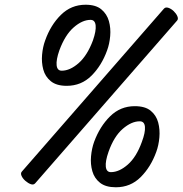

<svg xmlns="http://www.w3.org/2000/svg" viewBox="-20 -750 772 812"><path d="M262 -387Q219 -387 195 -406.5Q171 -426 163 -456Q155 -486 158 -519Q161 -552 171 -579Q194 -644 237.5 -687Q281 -730 342 -730Q385 -730 408.5 -710.5Q432 -691 440.5 -661Q449 -631 446 -597.5Q443 -564 433 -537Q410 -473 367 -430Q324 -387 262 -387ZM129 25Q122 33 110.5 29Q99 25 87.5 15Q76 5 71 -6.5Q66 -18 73 -25L673 -713Q680 -721 692 -717Q704 -713 714.5 -703Q725 -693 730 -681.5Q735 -670 729 -663ZM241 -451Q276 -451 312.5 -483Q349 -515 373 -579Q387 -619 384.5 -642.5Q382 -666 363 -666Q328 -666 291.5 -634Q255 -602 231 -537Q217 -497 219.5 -474Q222 -451 241 -451ZM470 42Q427 42 403 23Q379 4 370.5 -26Q362 -56 365 -89Q368 -122 378 -150Q402 -215 445.5 -258Q489 -301 550 -301Q594 -301 617.5 -281.5Q641 -262 649 -232Q657 -202 654 -168.5Q651 -135 641 -108Q618 -44 575 -1Q532 42 470 42ZM449 -22Q484 -22 520.5 -54Q557 -86 580 -150Q595 -190 593 -213.5Q591 -237 571 -237Q536 -237 499 -205Q462 -173 439 -108Q425 -68 427.5 -45Q430 -22 449 -22Z"/></svg>

Font: Story Script
Style: Regular
Weight: 400
Designer: Lana Roulhac, Ben Buysse
Version: Version 1.000; ttfautohint (v1.8.4.7-5d5b)